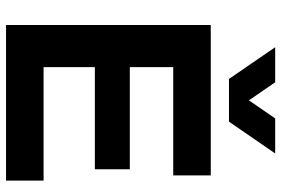

<svg xmlns="http://www.w3.org/2000/svg" viewBox="-164 -744 908 619"><g transform="rotate(90 289.5 -434.0)"><path d="M545 -539H196V-399H525.3V-286.3H196V-121H561.7V0H60V-660H545ZM371.7 -718.7H234L131.7 -867.7H244.7L303 -783L361.3 -867.7H474.3Z"/></g></svg>

Font: Nata Sans
Style: Regular
Weight: 400
Designer: Daniel Uzquiano Cruz
Version: Version 1.001